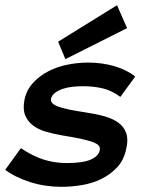

<svg xmlns="http://www.w3.org/2000/svg" viewBox="-62 -706 628 737"><path d="M422.9 -136.2Q414.1 -91.8 387.9 -64Q361.8 -36.1 326.9 -19Q292 -2 251.5 4.6Q210.9 11.2 173.8 11.2Q111.8 11.2 54.4 -6.8Q-2.9 -24.9 -42 -54.2L18.1 -137.2Q64.9 -106 106.9 -93Q148.9 -80.1 193.8 -80.1Q254.9 -80.1 285.4 -93Q315.9 -106 320.8 -128.9Q323.2 -140.1 316.7 -147.5Q310.1 -154.8 293.5 -160.9Q276.9 -167 249 -173.1Q221.2 -179.2 178.2 -186Q144 -191.9 114.5 -200.4Q85 -209 64.5 -224.6Q43.9 -240.2 34.4 -264.2Q24.9 -288.1 32.2 -324.2Q40 -360.8 64.9 -387.9Q89.8 -415 124 -432.6Q158.2 -450.2 198 -458Q237.8 -465.8 275.9 -465.8Q330.1 -465.8 377.4 -451.9Q424.8 -438 457 -412.1L399.9 -334Q368.2 -357.9 333.5 -366.5Q298.8 -375 255.9 -375Q237.8 -375 218 -373Q198.2 -371.1 180.7 -365.5Q163.1 -359.9 150.1 -350.3Q137.2 -340.8 133.8 -327.1Q129.9 -309.1 159.4 -297.6Q189 -286.1 264.2 -274.9Q305.2 -269 337.6 -260Q370.1 -251 391.6 -235.6Q413.1 -220.2 422.1 -196Q431.2 -171.9 422.9 -136.2ZM425.8 -598.1 189 -479 161.1 -545.9 387.2 -686Z"/></svg>

Font: Anonymous Pro
Style: Bold Italic
Weight: 700
Italic angle: -12°
Monospace: yes
Designer: Mark Simonson
Version: Version 1.003